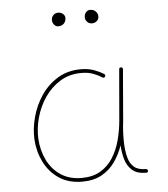

<svg xmlns="http://www.w3.org/2000/svg" viewBox="-53 -804 746 853"><g transform="rotate(-5 319.5 -377.5)"><path d="M278.8 -15.6Q328.1 -15.6 362.3 -35.9Q396.5 -56.2 418.2 -90.3Q439.9 -124.5 451.4 -167.2Q462.9 -210 466.8 -254.4L486.3 -482.4Q487.3 -490.7 495.1 -489.7Q503.9 -488.8 502.9 -480.5L483.9 -252.4Q482.9 -238.8 481 -225.6Q481 -225.6 481 -225.1Q477.5 -183.6 479.5 -143.1Q481.4 -112.3 488.5 -86.7Q495.6 -61 513.4 -45.7Q531.2 -30.3 564.9 -30.3Q573.2 -30.3 574.2 -22Q575.2 -13.7 565.9 -13.7Q524.9 -13.7 503.2 -33.2Q481.4 -52.7 473.1 -82.5Q464.8 -112.3 462.9 -143.1V-145Q449.2 -105 425.8 -71.8Q402.3 -38.6 366.5 -18.8Q330.6 1 279.8 1Q218.8 1 176 -27.8Q133.3 -56.6 110.1 -103.8Q86.9 -150.9 84 -204.6Q81.5 -252.9 95.5 -304.2Q109.4 -355.5 138.9 -399.2Q168.5 -442.9 213.1 -470Q257.8 -497.1 316.4 -497.1Q350.1 -497.1 376 -487.3Q401.9 -477.5 417.5 -467.3Q425.3 -462.4 420.9 -455.1Q416.5 -447.8 408.7 -452.6Q394.5 -462.4 371.3 -471.4Q348.1 -480.5 317.4 -480.5Q263.7 -480.5 222.4 -455.1Q181.2 -429.7 153.3 -388.7Q125.5 -347.7 112.3 -299.3Q99.1 -251 101.6 -204.6Q104.5 -153.8 125.5 -110.6Q146.5 -67.4 185.1 -41.5Q223.6 -15.6 278.8 -15.6ZM414.6 -724.6Q414.6 -711.4 405.3 -703.6Q396 -695.8 383.8 -695.8Q370.6 -695.8 362.3 -705.1Q354 -714.4 354 -724.1Q354 -738.8 361.8 -747.6Q369.6 -756.3 380.4 -756.3Q395.5 -756.3 405 -746.8Q414.6 -737.3 414.6 -724.6ZM268.1 -730.5Q268.1 -714.8 258.5 -705.3Q249 -695.8 233.4 -695.8Q222.7 -695.8 215.1 -705.1Q207.5 -714.4 207.5 -726.1Q207.5 -738.8 216.3 -747.6Q225.1 -756.3 237.8 -756.3Q249.5 -756.3 258.8 -748.8Q268.1 -741.2 268.1 -730.5Z"/></g></svg>

Font: Mikhak-DS2-FD Thin
Style: Regular
Weight: 100
Designer: Amin Abedi
Version: Version 3.2